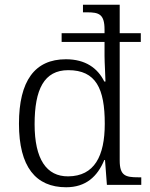

<svg xmlns="http://www.w3.org/2000/svg" viewBox="-20 -780 634 810"><path d="M259 10C342 10 391 -35 420 -105H423L431 0H576V-32H563C509 -32 485 -39 485 -103V-603H574V-640H485V-760H330V-728H347C397 -728 421 -721 421 -655V-640H240V-603H421V-544C421 -516 425 -453 425 -436H420C392 -493 340 -530 258 -530C127 -530 60 -439 60 -258C60 -76 131 10 259 10ZM268 -36C176 -35 126 -109 126 -256C126 -403 166 -484 268 -484C385 -484 422 -406 422 -258C422 -121 378 -37 268 -36Z"/></svg>

Font: Noto Serif Georgian Light
Style: Regular
Weight: 300
Designer: Monotype Design Team, Akaki Razmadze
Foundry: Google LLC
Version: Version 2.003